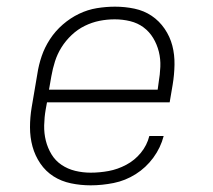

<svg xmlns="http://www.w3.org/2000/svg" viewBox="-20 -548 640 576"><path d="M252 8Q222 8 193 2Q164 -4 140.5 -19Q117 -34 101 -57.5Q85 -81 77.5 -108.5Q70 -136 70 -166Q70 -196 75 -226L92 -326Q96 -353 105 -379.5Q114 -406 130 -430.5Q146 -455 168.5 -474.5Q191 -494 217 -506.5Q243 -519 270.5 -523.5Q298 -528 325 -528Q355 -528 383.5 -522Q412 -516 435 -500.5Q458 -485 474 -461.5Q490 -438 497 -411Q504 -384 503.5 -354Q503 -324 498 -294L489 -241H121L117 -219Q113 -196 112.5 -172Q112 -148 117.5 -126Q123 -104 134.5 -85Q146 -66 164.5 -53.5Q183 -41 205.5 -35.5Q228 -30 252 -30Q279 -30 306 -35Q333 -40 358.5 -53.5Q384 -67 402.5 -89.5Q421 -112 428 -140H471Q462 -105 440 -75Q418 -45 387 -25.5Q356 -6 321 1Q286 8 252 8ZM453 -279 456 -301Q460 -324 461 -347.5Q462 -371 456.5 -393Q451 -415 439.5 -434Q428 -453 410.5 -466Q393 -479 370.5 -484.5Q348 -490 324 -490Q301 -490 278.5 -485.5Q256 -481 234.5 -470.5Q213 -460 195 -443Q177 -426 164.5 -406Q152 -386 145 -364Q138 -342 134 -319L127 -279Z"/></svg>

Font: Iosevka Etoile XLtObl
Style: Regular
Weight: 200
Italic angle: -9°
Designer: Belleve Invis
Foundry: Belleve Invis
Version: Version 15.5.2; ttfautohint (v1.8.4)